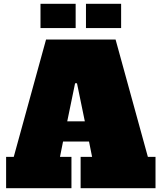

<svg xmlns="http://www.w3.org/2000/svg" viewBox="-20 -985 846 1005"><path d="M754 -164H794V0H402V-164H462L446 -244H310L294 -164H354V0H12V-164H52L221 -778H585ZM332 -350H424L383 -549H373ZM192 -838V-965H376V-838ZM430 -838V-965H614V-838Z"/></svg>

Font: Alfa Slab One
Style: Regular
Weight: 400
Designer: JM Sole
Foundry: JM Sole
Version: Version 2.000